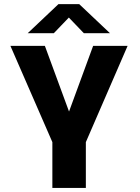

<svg xmlns="http://www.w3.org/2000/svg" viewBox="-20 -926 690 946"><path d="M238 0V-225.7L31.3 -700H201.1L320.1 -376.4L438.9 -700H608.7L403 -225.7V0ZM116.5 -762.4 267.9 -905.6H370.4L521.8 -762.4H393.1L319.2 -839.5L245.2 -762.4Z"/></svg>

Font: Trispace Thin
Style: Regular
Weight: 100
Designer: Tyler Finck
Foundry: Etcetera Type Company
Version: Version 1.210